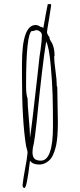

<svg xmlns="http://www.w3.org/2000/svg" viewBox="-20 -797 392 938"><path d="M99.6 121.1Q110.8 121.1 125.5 -3.9L126.5 -11.2H127.4Q139.6 6.8 171.4 6.8Q189.9 6.8 204.6 -2Q219.2 -10.3 228.8 -22.7Q238.3 -35.2 245.1 -55.2Q252 -74.7 255.1 -91.6Q258.3 -108.4 260.3 -132.3Q262.7 -163.1 262.7 -200.2Q262.7 -229.5 261.2 -286.6Q259.8 -343.8 259.8 -373L257.3 -376V-380.9Q257.3 -405.8 251 -451.7Q244.6 -496.6 244.6 -522L246.6 -522.9Q246.6 -559.1 235.4 -584Q234.9 -585.4 228.5 -595.7Q222.2 -606 221.7 -610.8L222.7 -612.8L218.8 -619.1L214.4 -626Q212.4 -628.9 210.9 -633.1Q209.5 -637.2 209.5 -640.1Q209.5 -646 219.7 -704.6Q229.5 -764.6 229.5 -768.1V-776.9H213.4Q210 -763.2 202.6 -721.7L200.7 -710.4L191.4 -659.2L184.6 -666L181.6 -664.1Q181.2 -664.6 168.9 -671.4Q159.7 -674.8 154.3 -674.8Q87.4 -674.8 87.4 -484.9V-424.8Q87.4 -205.1 107.4 -84Q108.9 -76.7 111.3 -68.8Q114.7 -58.1 114.7 -50.8Q111.8 -19 102.5 27.8Q93.8 74.2 90.3 106.9Q90.3 121.1 99.6 121.1ZM107.4 -375V-381.8Q107.4 -630.9 135.7 -646L140.6 -645Q154.8 -649.9 155.8 -649.9Q167 -649.9 175.8 -642.6Q184.6 -635.3 184.6 -625Q184.6 -600.1 178.2 -554.2Q175.8 -539.1 173.3 -522Q170.9 -505.9 162.1 -419.9Q134.3 -170.4 126.5 -124Q126.5 -156.7 120.6 -220.2Q114.7 -284.2 114.7 -315.9Q107.4 -335 107.4 -375ZM145.5 -98.1Q149.4 -113.8 159.2 -203.1Q187.5 -486.3 205.6 -594.2Q220.2 -565.9 228 -475.1Q235.4 -393.1 237.1 -330.1Q238.8 -267.1 238.8 -180.2Q238.8 -12.2 179.7 -12.2Q157.7 -12.2 148.2 -22Q138.7 -31.7 138.7 -54.2Q138.7 -70.8 145.5 -98.1Z"/></svg>

Font: Amatica SC
Style: Regular
Weight: 400
Version: Version 2.000